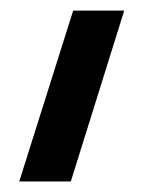

<svg xmlns="http://www.w3.org/2000/svg" viewBox="-20 -140 310 360"><path d="M212.9 -120.1 112.8 200.2H16.1L117.2 -120.1Z"/></svg>

Font: Laconic
Style: Regular
Weight: 400
Designer: Robby Woodard
Version: Version 1.000